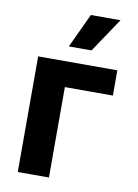

<svg xmlns="http://www.w3.org/2000/svg" viewBox="-87 -835 640 892"><g transform="rotate(10 233.0 -388.5)"><path d="M433.9 -545.5H60.4V0H207.4V-426.5H433.9ZM192.8 -615.8H299.7L408 -777.3H268.1Z"/></g></svg>

Font: Magic Ui Pro
Style: Bold
Weight: 700
Designer: Stefan Endress, Andreas Faust
Version: Version 1.000;FEAKit 1.0